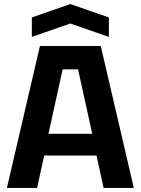

<svg xmlns="http://www.w3.org/2000/svg" viewBox="-20 -927 694 947"><path d="M14 0 177 -700H477L640 0H491L456 -160H198L163 0ZM219 -267H435L365 -585H289ZM137 -745V-841L327 -907L517 -841V-745L327 -811Z"/></svg>

Font: Tektur SemiBold
Style: Regular
Weight: 600
Designer: Adam Jagosz
Foundry: Adam Jagosz
Version: Version 1.005;gftools[0.9.30]